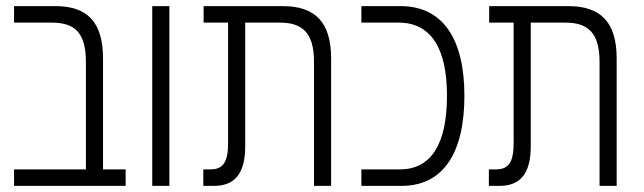

<svg xmlns="http://www.w3.org/2000/svg" viewBox="-20 -608 2107 628"><path d="M26 0H391V-54H317V-416C317 -538 264 -588 161 -588H26V-534H149C222 -534 261 -504 261 -405V-54H26Z M478 0H534V-588H478Z M645 0H680C749 0 782 -42 782 -129V-534H896C969 -534 1007 -500 1007 -407V0H1063V-417C1063 -534 1012 -588 905 -588H646V-534H726V-140C726 -80 711 -54 669 -54H645Z M1162 0H1293C1431 0 1499 -109 1499 -295C1499 -480 1429 -588 1290 -588H1162V-534H1284C1389 -534 1442 -451 1442 -295C1442 -135 1389 -54 1288 -54H1162Z M1579 0H1614C1683 0 1716 -42 1716 -129V-534H1830C1903 -534 1941 -500 1941 -407V0H1997V-417C1997 -534 1946 -588 1839 -588H1580V-534H1660V-140C1660 -80 1645 -54 1603 -54H1579Z"/></svg>

Font: Noto Sans Hebrew Condensed Light
Style: Regular
Weight: 300
Width: 3
Designer: Monotype Design Team
Foundry: Monotype Imaging Inc.
Version: Version 2.004